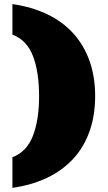

<svg xmlns="http://www.w3.org/2000/svg" viewBox="-20 -760 520 928"><path d="M40 -740.2Q132.8 -727.1 207.5 -691.4Q282.2 -655.8 333.5 -599.4Q384.8 -543 412.4 -466.6Q439.9 -390.1 439.9 -295.9Q439.9 -202.1 413.1 -126Q386.2 -49.8 334.7 6.6Q283.2 63 208.5 98.9Q133.8 134.8 40 147.9V0Q108.9 -25.9 138.9 -103Q168.9 -180.2 168.9 -294.9Q168.9 -412.1 139.4 -489Q109.9 -565.9 40 -592.8Z"/></svg>

Font: Ultra
Style: Regular
Weight: 400
Designer: Astigmatic (AOETI)
Foundry: Astigmatic (AOETI)
Version: Version 1.000